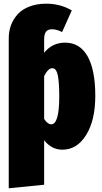

<svg xmlns="http://www.w3.org/2000/svg" viewBox="-20 -783 545 1030"><path d="M329.1 -554.2Q408.7 -554.2 450 -480.7Q491.2 -407.2 491.2 -269Q491.2 -137.7 442.1 -58.8Q393.1 20 314.9 20Q256.3 20 216.8 -30.8V208L26.9 227.1V-578.1Q26.9 -615.7 39.3 -648.7Q51.8 -681.6 75.7 -707.5Q99.6 -733.4 138.9 -748.3Q178.2 -763.2 228 -763.2Q303.7 -763.2 365.2 -727.1L313 -610.8Q285.2 -626 258.8 -626Q236.8 -626 226.8 -613Q216.8 -600.1 216.8 -570.8V-500Q260.7 -554.2 329.1 -554.2ZM254.9 -116.2Q297.9 -116.2 297.9 -266.1Q297.9 -305.7 295.7 -334Q293.5 -362.3 290.3 -378.2Q287.1 -394 281.7 -403.1Q276.4 -412.1 271.5 -414.6Q266.6 -417 259.8 -417Q238.3 -417 216.8 -375V-145Q235.4 -116.2 254.9 -116.2Z"/></svg>

Font: Fira Sans Compressed Heavy
Style: Regular
Weight: 900
Width: 1
Designer: Carrois Corporate & Edenspiekermann AG
Foundry: Carrois Corporate GbR & Edenspiekermann AG
Version: Version 4.203;PS 004.203;hotconv 1.0.88;makeotf.lib2.5.64775